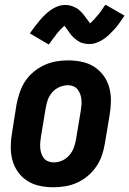

<svg xmlns="http://www.w3.org/2000/svg" viewBox="-20 -783 546 811"><path d="M206 8Q176 8 147.5 2Q119 -4 95.5 -19Q72 -34 56 -56.5Q40 -79 32.5 -106.5Q25 -134 25.5 -164Q26 -194 31 -223L50 -343Q55 -368 63.5 -393Q72 -418 86.5 -440Q101 -462 122 -479.5Q143 -497 167 -508Q191 -519 216.5 -523.5Q242 -528 267 -528Q297 -528 325.5 -522Q354 -516 377.5 -501Q401 -486 417.5 -463.5Q434 -441 441.5 -413.5Q449 -386 448.5 -356Q448 -326 443 -297L423 -177Q419 -152 410.5 -127Q402 -102 387 -80Q372 -58 351.5 -40.5Q331 -23 307 -12Q283 -1 257 3.5Q231 8 206 8ZM207 -97Q225 -97 242 -104.5Q259 -112 272 -126.5Q285 -141 291.5 -158.5Q298 -176 301 -194L321 -314Q323 -326 324 -338Q325 -350 324 -362Q323 -374 319 -385Q315 -396 308 -405Q301 -414 290 -418.5Q279 -423 267 -423Q249 -423 231.5 -415.5Q214 -408 201 -393.5Q188 -379 182 -361.5Q176 -344 173 -326L153 -206Q151 -194 150 -182Q149 -170 150 -158Q151 -146 154.5 -135Q158 -124 165 -115Q172 -106 183.5 -101.5Q195 -97 207 -97ZM186 -595 106 -642Q118 -659 129 -673.5Q140 -688 150.5 -700Q161 -712 171.5 -722Q182 -732 195.5 -741.5Q209 -751 224.5 -756.5Q240 -762 256 -762Q261 -762 265.5 -761.5Q270 -761 274.5 -760Q279 -759 283.5 -757.5Q288 -756 292 -754Q296 -752 300.5 -750Q305 -748 308.5 -745.5Q312 -743 315 -740Q318 -737 322 -733.5Q326 -730 328.5 -726.5Q331 -723 334 -720Q337 -717 339 -713.5Q341 -710 343.5 -707Q346 -704 349.5 -699.5Q353 -695 355.5 -691Q358 -687 360.5 -684Q363 -681 363 -679H354Q353 -679 353 -680L357 -682Q360 -684 363 -686.5Q366 -689 368.5 -691.5Q371 -694 372.5 -696Q374 -698 376 -699.5Q378 -701 379.5 -703Q381 -705 383 -707.5Q385 -710 387 -712Q389 -714 391.5 -717Q394 -720 396 -722.5Q398 -725 400.5 -728Q403 -731 405.5 -734.5Q408 -738 410 -741Q412 -744 414.5 -748Q417 -752 419.5 -755.5Q422 -759 426 -763L506 -717Q494 -699 483.5 -684.5Q473 -670 462.5 -658.5Q452 -647 441 -636.5Q430 -626 416.5 -617Q403 -608 388 -602.5Q373 -597 357 -597Q352 -597 347.5 -597.5Q343 -598 338 -599Q333 -600 328.5 -601Q324 -602 320 -604Q316 -606 312 -608.5Q308 -611 304.5 -613.5Q301 -616 298 -618.5Q295 -621 291 -624.5Q287 -628 284 -631.5Q281 -635 278 -638.5Q275 -642 273 -645.5Q271 -649 268.5 -652Q266 -655 263 -659.5Q260 -664 257 -668Q254 -672 251.5 -675Q249 -678 249 -680Q250 -680 252.5 -679.5Q255 -679 257 -679H259Q259 -678 255.5 -676Q252 -674 249 -671.5Q246 -669 244 -666.5Q242 -664 240 -662.5Q238 -661 236 -659Q234 -657 232.5 -655Q231 -653 229 -651Q227 -649 225 -646.5Q223 -644 220.5 -641.5Q218 -639 216.5 -636Q215 -633 212.5 -630Q210 -627 207.5 -624Q205 -621 202.5 -617.5Q200 -614 197.5 -610.5Q195 -607 192.5 -603Q190 -599 186 -595Z"/></svg>

Font: Iosevka Term Curly XBd Obl
Style: Regular
Weight: 800
Italic angle: -9°
Designer: Belleve Invis
Foundry: Belleve Invis
Version: Version 32.3.0